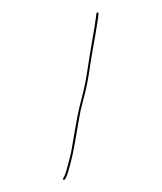

<svg xmlns="http://www.w3.org/2000/svg" viewBox="-181 -742 706 839"><g transform="rotate(30 171.5 -322.0)"><path d="M289.2 32C286.2 32 284.7 30.7 284.7 28V17C284.7 10.3 282.7 -0.2 278.7 -14.5C274.7 -28.8 270.5 -44.3 266.2 -61C261.8 -77.7 256.3 -94.5 249.7 -111.5C243 -128.5 236 -147.3 228.7 -168C221.3 -188.7 213.7 -210 205.7 -232C197.7 -254 188.6 -283.8 178.4 -321.4C168.2 -359.1 156 -395.8 141.7 -431.5C134.3 -449.8 127.5 -467.5 121.2 -484.5C114.8 -501.5 108.8 -517.3 103.2 -532C97.5 -546.7 91.4 -563.4 84.7 -582.2C78.1 -601 69.1 -624.3 57.7 -652L50.7 -669C49.3 -672.3 50 -674.5 52.7 -675.5C55.3 -676.5 57.3 -675.7 58.7 -673L66.7 -656C83.4 -612.9 99.5 -569.9 114.7 -526.9C122.1 -506.1 133.8 -475.5 149.7 -435C157 -416.3 164 -397.2 170.7 -377.5C177.3 -357.8 184.2 -334.5 191.2 -307.5C198.2 -280.5 205.8 -256.2 214.2 -234.5C222.5 -212.8 230.3 -191.7 237.7 -171C245 -150.3 251.8 -131.5 258.2 -114.5C264.5 -97.5 272 -73.5 280.7 -42.6C289.3 -11.6 293.7 8.2 293.7 17V28C293.7 30.7 292.2 32 289.2 32Z"/></g></svg>

Font: Proton
Style: Lit
Weight: 500
Version: Version 1.017